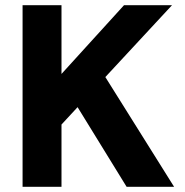

<svg xmlns="http://www.w3.org/2000/svg" viewBox="-20 -720 713 740"><path d="M67 0V-700H217V-435L458 -700H643L386 -423L651 0H468L279 -307L217 -240V0Z"/></svg>

Font: DM Sans 16pt Black
Style: Regular
Weight: 900
Version: Version 4.004;gftools[0.9.30]